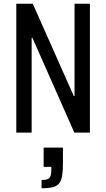

<svg xmlns="http://www.w3.org/2000/svg" viewBox="-20 -708 566 1025"><path d="M67 0V-688H155L374 -195H378V-688H460V0H377L153 -506H149V0ZM202 297V253Q224 253 235 248Q246 243 250 231.5Q254 220 254 200V183H213V80H316V161Q316 202 312 228.5Q308 255 296.5 270Q285 285 262.5 291Q240 297 202 297Z"/></svg>

Font: Saira Condensed Medium
Style: Regular
Weight: 500
Width: 3
Designer: Hector Gatti with collaboration of the Omnibus-Type team
Foundry: Omnibus-Type
Version: Version 1.101